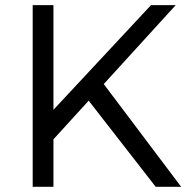

<svg xmlns="http://www.w3.org/2000/svg" viewBox="-20 -720 739 740"><path d="M106 0V-700.2H186V-296.9L562 -700.2H657.2L379.9 -396L678.2 0H580.1L321.8 -332L186 -183.1V0Z"/></svg>

Font: Montserrat Light
Style: Regular
Weight: 300
Designer: Julieta Ulanovsky
Foundry: Julieta Ulanovsky
Version: Version 1.000;PS 002.000;hotconv 1.0.70;makeotf.lib2.5.58329